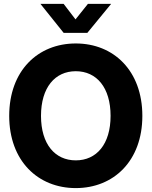

<svg xmlns="http://www.w3.org/2000/svg" viewBox="-20 -965 787 997"><path d="M373.5 11.7C569.8 11.7 719.2 -128.9 719.2 -363.3C719.2 -598.1 569.8 -739.3 373.5 -739.3C176.8 -739.3 27.8 -598.1 27.8 -363.3C27.8 -129.9 176.8 11.7 373.5 11.7ZM373.5 -132.3C265.6 -132.3 192.9 -216.3 192.9 -363.3C192.9 -510.7 265.6 -595.2 373.5 -595.2C481.4 -595.2 554.2 -510.7 554.2 -363.3C554.2 -216.3 481.4 -132.3 373.5 -132.3ZM310.5 -944.8H190.4V-944.3L310.5 -794.4H433.6L556.6 -944.3V-944.8H436.5L372.1 -864.3Z"/></svg>

Font: Raveo Display
Style: Bold
Weight: 700
Designer: Jakub Foglar, Rasmus Andersson (Inter)
Foundry: Jakubfoglar.com
Version: Version 1.100;Glyphs 3.2.3 (3260)